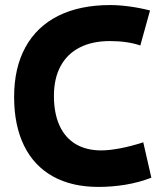

<svg xmlns="http://www.w3.org/2000/svg" viewBox="-20 -733 664 763"><path d="M371.1 9.8Q265.1 9.8 189.9 -32.2Q114.7 -74.2 75.4 -154.5Q36.1 -234.9 36.1 -348.1Q36.1 -463.4 81.1 -545.4Q126 -627.4 211.7 -670.2Q297.4 -712.9 418 -712.9Q453.1 -712.9 494.6 -707.3Q536.1 -701.7 576.2 -691.4L537.6 -552.2Q514.6 -560.5 483.2 -565.2Q451.7 -569.8 417 -569.8Q346.7 -569.8 296.6 -544.2Q246.6 -518.6 220.5 -469.7Q194.3 -420.9 194.3 -352.1Q194.3 -283.2 216.3 -234.6Q238.3 -186 280.5 -160.6Q322.8 -135.3 382.3 -135.3Q414.1 -135.3 457.8 -143.6Q501.5 -151.9 549.3 -167.5L581.5 -26.9Q532.2 -7.8 478.8 1Q425.3 9.8 371.1 9.8Z"/></svg>

Font: DavidDev Light
Style: Regular
Weight: 300
Designer: David.dev
Foundry: David.dev
Version: Version 1.001;FEAKit 1.0